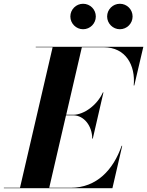

<svg xmlns="http://www.w3.org/2000/svg" viewBox="-68 -998 780 1018"><path d="M500 -910.5C500 -873.5 530.5 -843 567.5 -843C605 -843 635 -873.5 635 -910.5C635 -948 605 -978 567.5 -978C530.5 -978 500 -948 500 -910.5ZM305 -910.5C305 -873.5 335.5 -843 372.5 -843C410 -843 440 -873.5 440 -910.5C440 -948 410 -978 372.5 -978C335.5 -978 305 -948 305 -910.5ZM320.5 -386.5C377.5 -386.5 421 -330 421 -263H424L480.5 -508H477.5C447.5 -441 377.5 -389.5 320.5 -389.5H283L366 -747.5H481.5C598.5 -747.5 651 -652 641 -545H644L692 -750H121.5V-747.5H211L38 -2.5H-47.5V0H528L580 -225H577C533 -98 444.5 -2.5 307.5 -2.5H193L282 -386.5Z"/></svg>

Font: Bodoni* 72pt
Style: Bold Italic
Weight: 700
Italic angle: -13°
Version: Version 2.3